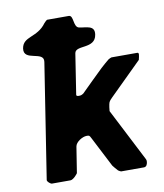

<svg xmlns="http://www.w3.org/2000/svg" viewBox="-83 -808 746 876"><g transform="rotate(-10 290.0 -370.0)"><path d="M64 -630C55 -569 157 -605 149 -553L66 -20C65 -13 80 0 87 0H173C180 0 190 -8 195 -13C199 -17 207 -26 207 -27L226 -147C229 -168 261 -187 280 -187C292 -187 293 -187 300 -173L372 -33C374 -30 389 -12 394 -7C397 -5 405 0 407 0H513C525 0 529 -12 530 -20C531 -28 531 -31 526 -40L403 -280C403 -281 404 -293 405 -298C409 -321 408 -322 426 -340C448 -362 553 -465 575 -487C575 -489 578 -498 578 -500C578 -503 584 -520 574 -520H454C453 -520 441 -515 439 -513C435 -510 407 -486 401 -480C385 -465 314 -395 299 -380C290 -374 286 -373 278 -373C274 -373 265 -373 266 -380L295 -567C301 -606 389 -569 399 -635C406 -679 364 -673 332 -680C305 -686 319 -740 295 -740H195C193 -740 183 -731 180 -727C137 -667 73 -686 64 -630Z"/></g></svg>

Font: Asimov Print
Style: CIt
Weight: 500
Designer: Google
Version: Version 2.000980: 2014